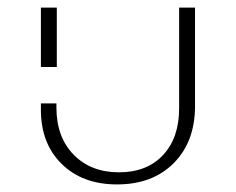

<svg xmlns="http://www.w3.org/2000/svg" viewBox="-20 -482 623 507"><path d="M88 -192V-209H129V-198Q129 -120 174.5 -73.5Q220 -27 294 -27Q368 -27 410.5 -72.5Q453 -118 453 -196V-462H495V-202Q495 -108 439 -51.5Q383 5 289 5Q198 5 143 -49Q88 -103 88 -192ZM88 -462H130V-305H88Z"/></svg>

Font: Ysabeau SC Light
Style: Regular
Weight: 300
Designer: Christian Thalmann (Catharsis Fonts)
Version: Version 0.003